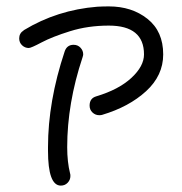

<svg xmlns="http://www.w3.org/2000/svg" viewBox="-20 -570 570 600"><path d="M200 -20Q200 -8 191.5 1Q183 10 170 10Q130 10 130 -99V-110Q130 -253 182 -409Q189 -430 210 -430Q223 -430 231.5 -421Q240 -412 240 -400Q240 -397 238 -391Q190 -247 190 -110Q190 -64 199 -28Q200 -26 200 -20ZM70 -420Q58 -420 49 -428.5Q40 -437 40 -450Q40 -466 54 -475L55 -476Q159 -539 284 -549Q302 -550 320 -550Q392 -550 441 -511Q490 -472 490 -400Q490 -334 436.5 -285Q383 -236 299 -211Q296 -210 290 -210Q278 -210 269 -218.5Q260 -227 260 -240Q260 -263 281 -269Q351 -290 390.5 -326.5Q430 -363 430 -400Q430 -490 320 -490Q255 -490 199 -472.5Q143 -455 110 -437.5Q77 -420 70 -420Z"/></svg>

Font: Pecita
Style: Book
Weight: 400
Width: 7
Version: Version 4.3